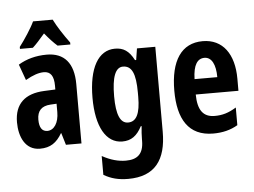

<svg xmlns="http://www.w3.org/2000/svg" viewBox="-63 -848 1547 1169"><g transform="rotate(-5 710.5 -263.0)"><path d="M300 -766H180C163 -728 117 -658 86 -618V-606H165C185 -624 211 -653 240 -687C268 -653 293 -626 316 -606H394V-618C357 -668 322 -722 300 -766ZM245 -557C179 -557 120 -541 71 -511L106 -414C151 -440 187 -452 218 -452C260 -452 279 -423 279 -364V-341L211 -338C93 -333 29 -275 29 -162C29 -74 65 10 155 10C219 10 257 -17 290 -73H292L314 0H409V-363C409 -491 352 -557 245 -557ZM242 -252 279 -254V-203C279 -137 250 -94 209 -94C177 -94 160 -118 160 -167C160 -221 187 -249 242 -252Z M662 -557C560 -557 500 -453 500 -270C500 -94 559 10 658 10C713 10 748 -16 778 -73H783C780 -48 778 -15 778 7V16C778 98 738 128 670 128C624 128 578 116 525 87V202C569 228 615 240 674 240C838 240 908 144 908 -28V-547H796L785 -477H778C747 -536 713 -557 662 -557ZM701 -444C755 -444 778 -395 778 -279V-252C778 -150 754 -102 703 -102C656 -102 632 -155 632 -268C632 -386 655 -444 701 -444Z M1198 -556C1068 -556 1000 -454 1000 -270C1000 -97 1063 10 1214 10C1271 10 1320 -2 1364 -28V-136C1317 -107 1279 -96 1232 -96C1162 -96 1129 -140 1128 -236H1389V-310C1389 -460 1321 -556 1198 -556ZM1200 -454C1244 -454 1268 -407 1268 -330H1129C1131 -418 1158 -454 1200 -454Z"/></g></svg>

Font: Noto Sans Myanmar UI ExtraCondensed
Style: Bold
Weight: 700
Width: 2
Designer: Monotype Design Team
Foundry: Monotype Imaging Inc.
Version: Version 2.103